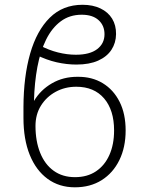

<svg xmlns="http://www.w3.org/2000/svg" viewBox="-20 -780 629 811"><path d="M308.6 -455.6Q368.7 -456.1 414.1 -428.5Q459.5 -400.9 485.1 -350.1Q510.7 -299.3 510.7 -229Q510.7 -157.7 484.1 -103.5Q457.5 -49.3 409.4 -19Q361.3 11.2 296.4 11.2Q230 11.2 181.2 -24.4Q132.3 -60.1 105.7 -125.7Q79.1 -191.4 79.1 -282.2V-328.1Q79.6 -456.5 107.4 -553.7Q135.3 -650.9 190.4 -705.3Q245.6 -759.8 328.6 -759.8Q372.1 -759.8 404.3 -744.4Q436.5 -729 453.6 -701.2Q470.7 -673.3 470.2 -635.7Q469.7 -598.6 450.7 -569.6Q431.6 -540.5 394.5 -523.9Q357.4 -507.3 302.7 -507.3Q262.2 -507.3 219.7 -516.8Q177.2 -526.4 132.8 -548.3L147.9 -588.4Q185.5 -568.4 224.6 -558.6Q263.7 -548.8 300.3 -548.8Q359.4 -548.8 390.4 -572.5Q421.4 -596.2 421.4 -635.3Q421.4 -672.4 396.2 -695.1Q371.1 -717.8 325.2 -717.8Q273.9 -717.8 236.6 -689.9Q199.2 -662.1 174.8 -612.8Q150.4 -563.5 137.9 -497.1Q125.5 -430.7 123.5 -353.5Q150.9 -399.9 199.2 -428Q247.6 -456.1 308.6 -455.6ZM302.2 -413.6Q254.4 -413.6 215.3 -392.3Q176.3 -371.1 153.1 -334Q129.9 -296.9 129.9 -248Q129.9 -183.6 149.7 -134.5Q169.4 -85.4 206.8 -58.6Q244.1 -31.7 296.9 -31.7Q348.6 -31.7 385.5 -56.4Q422.4 -81.1 442.1 -125.5Q461.9 -169.9 461.9 -229Q461.9 -314.9 419.7 -364.3Q377.4 -413.6 302.2 -413.6Z"/></svg>

Font: Inter ExtraLight
Style: Regular
Weight: 250
Designer: Rasmus Andersson
Foundry: rsms
Version: Version 4.001;git-66647c0bb